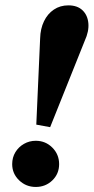

<svg xmlns="http://www.w3.org/2000/svg" viewBox="-20 -702 357 731"><path d="M118.2 -227.5 132.8 -555.7Q133.8 -592.8 147.5 -621.1Q161.1 -649.4 185.1 -665.5Q209 -681.6 240.2 -681.6Q274.4 -681.6 293.9 -663.1Q313.5 -644.5 316.4 -613.8Q319.3 -583 302.7 -546.9L170.9 -217.8ZM116.2 9.8Q79.1 9.8 52.7 -15.6Q26.4 -41 26.4 -77.1Q26.4 -102.5 38.6 -122.6Q50.8 -142.6 71.3 -154.3Q91.8 -166 116.2 -166Q153.3 -166 179.2 -140.1Q205.1 -114.3 205.1 -77.1Q205.1 -40 179.2 -15.1Q153.3 9.8 116.2 9.8Z"/></svg>

Font: Crimson Pro
Style: Bold Italic
Weight: 700
Italic angle: -12°
Designer: Jacques Le Bailly
Foundry: Baron von Fonthausen
Version: Version 1.003